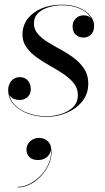

<svg xmlns="http://www.w3.org/2000/svg" viewBox="-20 -489 447 820"><path d="M180.5 10Q138.5 10 100.8 -3.2Q63 -16.5 39 -42.2Q15 -68 15 -105Q15 -127 28.2 -143.2Q41.5 -159.5 65 -159.5Q85.5 -159.5 98.5 -145.2Q111.5 -131 111.5 -109Q111.5 -86 97 -74Q82.5 -62 63.5 -62Q50.5 -62 39.5 -66.5Q28.5 -71 22.2 -80.5Q16 -90 16 -105H18Q18 -68 41.2 -43Q64.5 -18 101.8 -5.2Q139 7.5 180 7.5Q208 7.5 238.8 -1.5Q269.5 -10.5 291 -30.5Q312.5 -50.5 312.5 -83.5Q312.5 -111.5 295.5 -133Q278.5 -154.5 251.8 -172.5Q225 -190.5 194.5 -207.5Q164 -224.5 137 -243.8Q110 -263 93 -286.8Q76 -310.5 76 -342Q76 -379 97.5 -407.8Q119 -436.5 157 -452.8Q195 -469 244 -469Q288 -469 318.8 -455.5Q349.5 -442 365.8 -421.5Q382 -401 382 -380Q382 -353 368.2 -340.8Q354.5 -328.5 337 -328.5Q318.5 -328.5 304.2 -340.2Q290 -352 290 -376.5Q290 -396 303.2 -409.8Q316.5 -423.5 337 -423.5Q358 -423.5 369.5 -411.2Q381 -399 381 -380H379Q379 -400.5 363.5 -420.2Q348 -440 318 -453.2Q288 -466.5 244 -466.5Q218.5 -466.5 191 -459Q163.5 -451.5 144.2 -434.5Q125 -417.5 125 -388Q125 -363 141.8 -344Q158.5 -325 184.8 -308.8Q211 -292.5 241 -276.2Q271 -260 297.2 -240Q323.5 -220 340.2 -194Q357 -168 357 -132Q357 -87.5 331 -55.8Q305 -24 264.5 -7Q224 10 180.5 10ZM55.5 311.5V309Q82.5 309 109.5 294.5Q136.5 280 158 256.2Q179.5 232.5 190.5 203Q201.5 173.5 196.5 144H198Q198 158.5 190.8 170Q183.5 181.5 171 188Q158.5 194.5 143 194.5Q117 194.5 105 181.2Q93 168 93 149.5Q93 136.5 100 125.2Q107 114 119.2 107Q131.5 100 146.5 100Q170 100 185 115Q200 130 200 161.5Q200 188.5 187.8 215Q175.5 241.5 154.8 263.5Q134 285.5 108.2 298.5Q82.5 311.5 55.5 311.5Z"/></svg>

Font: Bodoni Moda 72pt
Style: Italic
Weight: 400
Italic angle: -13°
Designer: Owen Earl
Foundry: indestructible type
Version: Version 2.005